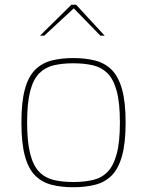

<svg xmlns="http://www.w3.org/2000/svg" viewBox="-20 -781 618 807"><path d="M288 6Q237 6 196.5 -4.5Q156 -15 127.5 -43.5Q99 -72 84.5 -126Q70 -180 70 -266Q70 -352 84.5 -405.5Q99 -459 127.5 -487.5Q156 -516 196.5 -526.5Q237 -537 288 -537Q339 -537 380 -526.5Q421 -516 449.5 -487.5Q478 -459 493 -405.5Q508 -352 508 -266Q508 -180 493 -126Q478 -72 449.5 -43.5Q421 -15 380 -4.5Q339 6 288 6ZM288 -16Q334 -16 370.5 -24.5Q407 -33 432 -58.5Q457 -84 470.5 -134Q484 -184 484 -266Q484 -349 470.5 -398.5Q457 -448 432 -473Q407 -498 370.5 -506.5Q334 -515 288 -515Q242 -515 206 -506.5Q170 -498 145 -473Q120 -448 107 -398.5Q94 -349 94 -266Q94 -184 107 -134Q120 -84 145 -58.5Q170 -33 206 -24.5Q242 -16 288 -16ZM148 -631 280 -761H300L420 -631H402L290 -746L166 -631Z"/></svg>

Font: Exo Thin Thin
Style: Regular
Weight: 250
Version: Version 2.000